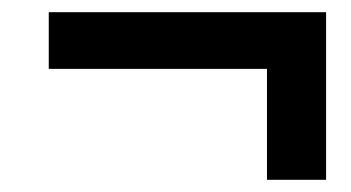

<svg xmlns="http://www.w3.org/2000/svg" viewBox="-20 -419 576 315"><path d="M515 -399V-124H418V-306H60V-399Z"/></svg>

Font: Noto Sans Display SemiBold
Style: Italic
Weight: 600
Italic angle: -12°
Designer: Monotype Design Team
Foundry: Monotype Imaging Inc.
Version: Version 2.003